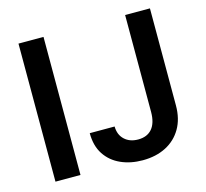

<svg xmlns="http://www.w3.org/2000/svg" viewBox="-106 -847 1047 977"><g transform="rotate(-15 418.0 -358.5)"><path d="M203.5 -727.3V0H71.7V-727.3ZM633.5 -727.3H764.2V-215.9Q764.2 -145.6 734.7 -95Q705.3 -44.4 652.5 -17.2Q599.8 9.9 529.5 9.9Q465.9 9.9 414.8 -13Q363.6 -35.9 333.8 -81Q304 -126.1 304 -193.2H435Q435.7 -149.1 463.1 -123.8Q490.4 -98.4 534.4 -98.4Q582 -98.4 607.6 -128.4Q633.2 -158.4 633.5 -215.9Z"/></g></svg>

Font: Inter UI Semi Bold
Style: Regular
Weight: 600
Designer: Rasmus Andersson
Foundry: rsms
Version: 3.2;8d6f07862